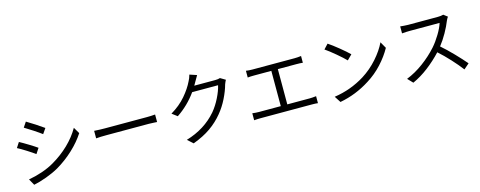

<svg xmlns="http://www.w3.org/2000/svg" viewBox="-33 -1591 6045 2419"><g transform="rotate(-15 2990.0 -381.5)"><path d="M518 -627 471 -559Q434 -587 366.5 -631.5Q299 -676 256 -701L301 -768Q343 -744 413 -698.5Q483 -653 518 -627ZM370 -408 324 -338Q285 -367 217 -410Q149 -453 106 -475L150 -543Q195 -519 266 -475.5Q337 -432 370 -408ZM486 -170Q609 -241 706.5 -335Q804 -429 865 -536L913 -454Q848 -353 748 -259.5Q648 -166 529 -96Q457 -55 364.5 -21Q272 13 197 28L151 -54Q238 -69 325.5 -98.5Q413 -128 486 -170Z M1241 -428H1789Q1842 -428 1897 -433V-335Q1888 -335 1855.5 -337.5Q1823 -340 1790 -340H1241Q1154 -340 1102 -335V-433Q1177 -428 1241 -428Z M2848 -572Q2826 -490 2780 -397Q2734 -304 2671 -228Q2599 -140 2503.5 -73Q2408 -6 2273 44L2201 -21Q2447 -94 2600 -272Q2656 -339 2699.5 -426Q2743 -513 2759 -584H2421Q2316 -437 2168 -338L2099 -390Q2216 -459 2294.5 -551Q2373 -643 2413 -728Q2421 -741 2430 -764Q2439 -787 2444 -807L2537 -776Q2517 -745 2492 -698Q2482 -677 2468 -656H2740Q2781 -656 2805 -665L2872 -625Q2860 -604 2848 -572Z M3916 -131V-40Q3889 -44 3833 -44H3172Q3125 -44 3084 -40V-131Q3129 -125 3172 -125H3454V-585H3229Q3178 -585 3145 -581V-669Q3184 -663 3229 -663H3779Q3816 -663 3864 -669V-581Q3831 -585 3779 -585H3539V-125H3833Q3864 -125 3916 -131Z M4482 -526 4419 -463Q4380 -504 4301.5 -570Q4223 -636 4170 -672L4227 -733Q4280 -698 4360 -633Q4440 -568 4482 -526ZM4541 -209Q4652 -279 4740.5 -379Q4829 -479 4875 -577L4923 -492Q4868 -392 4781.5 -298Q4695 -204 4587 -137Q4404 -20 4194 19L4141 -63Q4358 -95 4541 -209Z M5755 -625Q5728 -556 5683 -476Q5638 -396 5587 -332Q5660 -269 5742 -184Q5824 -99 5879 -34L5809 27Q5756 -43 5681.5 -124Q5607 -205 5534 -270Q5448 -178 5349 -102Q5250 -26 5144 22L5080 -45Q5194 -90 5301.5 -169.5Q5409 -249 5492 -342Q5544 -401 5592 -480.5Q5640 -560 5658 -620H5268Q5222 -620 5167 -615V-706Q5184 -704 5216 -701.5Q5248 -699 5268 -699H5654Q5700 -699 5729 -708L5780 -669Q5774 -661 5767 -649Q5760 -637 5755 -625Z"/></g></svg>

Font: Noto Sans SC
Style: Regular
Weight: 400
Designer: Ryoko NISHIZUKA ____ (kana & ideographs); Paul D. Hunt (Latin, Greek & Cyrillic); Wenlong ZHANG ___ (bopomofo); Sandoll 
Foundry: Adobe Systems Incorporated
Version: Version 1.004